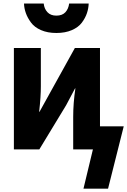

<svg xmlns="http://www.w3.org/2000/svg" viewBox="-20 -866 737 1113"><path d="M463.9 227.5 550.8 -133.8H697.3L606.4 227.5ZM119.1 -845.7H233.4Q236.3 -815.4 254.9 -795.4Q273.4 -775.4 306.6 -775.4Q340.8 -775.4 358.9 -794.9Q377 -814.5 380.9 -845.7H494.1Q493.2 -817.4 483.9 -789.6Q474.6 -761.7 454.6 -734.9Q434.6 -708 396.5 -691.4Q358.4 -674.8 306.6 -674.8Q255.9 -674.8 217.8 -691.4Q179.7 -708 159.7 -735.4Q139.6 -762.7 129.9 -790Q120.1 -817.4 119.1 -845.7ZM60.5 0V-587.9H216.8V-365.2Q216.8 -305.7 207 -217.8H209L274.4 -335.9L414.1 -587.9H559.6V0H404.3V-188.5Q404.3 -268.6 417 -353.5H415L363.3 -255.9L208 0Z"/></svg>

Font: Gothic A1 Black
Style: Regular
Weight: 900
Version: Version 2.50